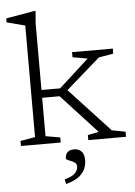

<svg xmlns="http://www.w3.org/2000/svg" viewBox="-62 -781 746 1058"><g transform="rotate(-5 310.5 -252.0)"><path d="M293 -267 300.5 -297 536.5 -42.5 611.5 -28V0H403V-28L464 -40L266.5 -254.5H152V-297.5H273L438.5 -448L356 -462.5V-490.5H581.5V-462.5L501 -449ZM170 -42 250.5 -28V0H30.5V-28L112 -42V-659Q105.5 -661 89 -665.2Q72.5 -669.5 51.5 -675Q30.5 -680.5 11 -685.5V-707.5L164 -734H175.5L170 -667ZM254.5 204.5Q297.5 193 313.2 175.8Q329 158.5 329 138.5Q329 126 320.2 118.8Q311.5 111.5 300 107.2Q288.5 103 279.8 99Q271 95 271 89.5Q271 68.5 283.5 56.2Q296 44 321 44Q344.5 44 360.2 59.2Q376 74.5 376 109Q376 132 366.8 155Q357.5 178 332.8 197.8Q308 217.5 260.5 230.5Z"/></g></svg>

Font: Newsreader 9pt Light
Style: Regular
Weight: 300
Designer: Hugues Gentile
Foundry: Production Type
Version: Version 1.003